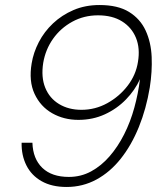

<svg xmlns="http://www.w3.org/2000/svg" viewBox="-20 -732 653 764"><path d="M245 12Q186 12 145.5 -11Q105 -34 85 -74Q65 -114 66 -164H109Q111 -100 148.5 -64Q186 -28 254 -28Q302 -28 342.5 -50Q383 -72 416 -110Q449 -148 474 -197.5Q499 -247 514.5 -303.5Q530 -360 537 -417Q517 -373 481 -336Q445 -299 397 -277Q349 -255 292 -255Q234 -255 187.5 -281.5Q141 -308 117.5 -358.5Q94 -409 106 -480Q113 -523 134.5 -564.5Q156 -606 191 -639Q226 -672 272.5 -692Q319 -712 376 -712Q449 -712 493.5 -684.5Q538 -657 559.5 -610.5Q581 -564 583.5 -505.5Q586 -447 576 -384Q562 -299 532.5 -226.5Q503 -154 460.5 -100.5Q418 -47 363.5 -17.5Q309 12 245 12ZM304 -295Q359 -295 407 -321.5Q455 -348 488 -391Q521 -434 529 -486Q538 -540 521 -581.5Q504 -623 465.5 -647Q427 -671 370 -671Q314 -671 267.5 -645.5Q221 -620 191 -577.5Q161 -535 152 -482Q143 -425 160 -383Q177 -341 215 -318Q253 -295 304 -295Z"/></svg>

Font: DM Sans 10pt ExtraLight
Style: Italic
Weight: 250
Italic angle: -10°
Version: Version 4.004;gftools[0.9.30]